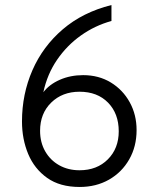

<svg xmlns="http://www.w3.org/2000/svg" viewBox="-20 -732 632 764"><path d="M297 12Q218.5 12 167.8 -24Q117 -60 92.2 -119.2Q67.5 -178.5 67.5 -248.5Q67.5 -357.5 109 -452.5Q150.5 -547.5 230 -615.5Q309.5 -683.5 423.5 -712V-648.5Q358 -630.5 302.2 -591Q246.5 -551.5 207.2 -494.2Q168 -437 152.5 -365Q176 -396 218 -414.5Q260 -433 311 -433Q373 -433 421 -403.8Q469 -374.5 496.2 -325Q523.5 -275.5 523.5 -214.5Q523.5 -149 494.2 -97.8Q465 -46.5 413.8 -17.2Q362.5 12 297 12ZM296.5 -54.5Q366 -54.5 409.2 -98Q452.5 -141.5 452.5 -209.5Q452.5 -280 410 -323.5Q367.5 -367 296.5 -367Q228 -367 183.8 -323.8Q139.5 -280.5 139.5 -211.5Q139.5 -165.5 159.8 -130Q180 -94.5 215.5 -74.5Q251 -54.5 296.5 -54.5Z"/></svg>

Font: Overpass Light
Style: Regular
Weight: 300
Designer: Delve Withrington, Dave Bailey, Thomas Jockin
Foundry: Delve Fonts LLC
Version: Version 4.000; ttfautohint (v1.8.3)